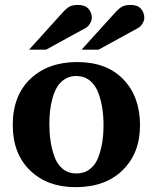

<svg xmlns="http://www.w3.org/2000/svg" viewBox="-20 -754 623 786"><path d="M553.2 -241.2Q553.2 -127.4 482.4 -57.6Q411.6 12.2 289.1 12.2Q173.8 12.2 103 -56.4Q32.2 -125 32.2 -242.2Q32.2 -362.8 104.7 -431.4Q177.2 -500 295.9 -500Q417 -500 485.1 -429Q553.2 -357.9 553.2 -241.2ZM403.8 -242.2Q403.8 -277.8 398.9 -310.1Q394 -342.3 382.6 -373.8Q371.1 -405.3 347.9 -424.1Q324.7 -442.9 292 -442.9Q266.1 -442.9 246.1 -430.4Q226.1 -418 214.4 -398.7Q202.6 -379.4 195.1 -352.3Q187.5 -325.2 184.8 -299.8Q182.1 -274.4 182.1 -246.1Q182.1 -209.5 186.8 -177.5Q191.4 -145.5 202.6 -113.5Q213.9 -81.5 236.8 -62.7Q259.8 -43.9 293 -43.9Q325.2 -43.9 348.1 -61.8Q371.1 -79.6 382.6 -110.4Q394 -141.1 398.9 -173.1Q403.8 -205.1 403.8 -242.2ZM570.8 -681.2Q570.8 -670.4 563.2 -657.5Q555.7 -644.5 544.9 -639.2L383.8 -550.8H314L451.2 -702.1Q467.8 -720.7 481 -727.3Q494.1 -733.9 514.2 -733.9Q543.5 -733.9 557.1 -718Q570.8 -702.1 570.8 -681.2ZM356 -681.2Q356 -670.4 348.4 -657.5Q340.8 -644.5 330.1 -639.2L168.9 -550.8H99.1L235.8 -702.1Q252.4 -720.7 265.4 -727.3Q278.3 -733.9 298.8 -733.9Q328.1 -733.9 342 -718Q356 -702.1 356 -681.2Z"/></svg>

Font: Veleka
Style: Bold
Weight: 700
Designer: Stefan Peev, Context Ltd, 2016; SIL International, 1997-2014.
Foundry: Stefan Peev, Context Ltd, 2016
Version: Version 1.000